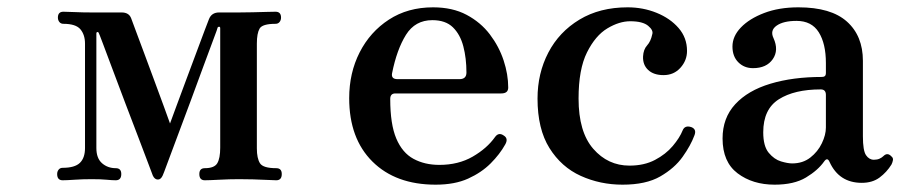

<svg xmlns="http://www.w3.org/2000/svg" viewBox="-20 -492 2462 524"><path d="M151 0Q136 0 136 -17Q136 -24 140 -29Q144 -34 151 -34Q184 -34 198 -47.5Q212 -61 212 -88V-373Q212 -397 199.5 -412Q187 -427 153 -427Q146 -427 142 -432Q138 -437 138 -444Q138 -460 153 -460Q164 -460 184.5 -459Q205 -458 230 -458H312Q332 -458 338 -442Q340 -437 349.5 -411Q359 -385 373 -348Q387 -311 401 -272.5Q415 -234 427 -202Q439 -170 444 -155Q450 -171 461.5 -202.5Q473 -234 487.5 -272.5Q502 -311 515.5 -347.5Q529 -384 538.5 -409Q548 -434 550 -439Q557 -458 578 -458H632Q649 -458 669.5 -458.5Q690 -459 707.5 -459.5Q725 -460 732 -460Q747 -460 747 -444Q747 -437 743 -432Q739 -427 732 -427Q696 -427 688.5 -414Q681 -401 681 -373V-87Q681 -60 689.5 -46.5Q698 -33 734 -33Q749 -33 749 -17Q749 0 734 0Q727 0 709 -1Q691 -2 670 -2.5Q649 -3 632 -3Q607 -3 578.5 -1.5Q550 0 539 0Q524 0 524 -17Q524 -33 539 -33Q565 -33 573 -46.5Q581 -60 581 -89V-415Q581 -419 578 -419Q575 -419 574 -417Q574 -415 563 -386Q552 -357 535.5 -312Q519 -267 500.5 -217Q482 -167 465 -122Q448 -77 437 -47Q426 -17 424 -13Q419 -2 411 -2Q402 -2 397 -13Q396 -15 385.5 -43.5Q375 -72 358 -116Q341 -160 322.5 -209Q304 -258 287.5 -302Q271 -346 260.5 -374Q250 -402 249 -403Q248 -405 245.5 -404.5Q243 -404 243 -401V-88Q243 -60 258.5 -46.5Q274 -33 296 -33Q311 -33 311 -17Q311 0 296 0Q286 0 271 -1.5Q256 -3 230 -3Q205 -3 183.5 -1.5Q162 0 151 0Z M1169 12Q1060 12 996.5 -51Q933 -114 933 -224Q933 -293 961.5 -349Q990 -405 1041.5 -438.5Q1093 -472 1162 -472Q1215 -472 1253.5 -451.5Q1292 -431 1317 -398Q1342 -365 1354.5 -327Q1367 -289 1367 -253Q1367 -237 1348 -237H1059Q1045 -237 1045 -222Q1045 -153 1061.5 -114Q1078 -75 1108.5 -58.5Q1139 -42 1179 -42Q1231 -42 1270 -64.5Q1309 -87 1331 -118Q1341 -132 1355 -122Q1368 -114 1359 -98Q1344 -71 1319 -46Q1294 -21 1257.5 -4.5Q1221 12 1169 12ZM1065 -276H1234Q1253 -276 1253 -294Q1253 -333 1244.5 -365.5Q1236 -398 1216 -417.5Q1196 -437 1160 -437Q1113 -437 1088 -397Q1063 -357 1050 -292Q1047 -276 1065 -276Z M1679 12Q1618 12 1565 -12Q1512 -36 1479.5 -88Q1447 -140 1447 -223Q1447 -292 1476.5 -348.5Q1506 -405 1561.5 -438.5Q1617 -472 1693 -472Q1735 -472 1772 -457Q1809 -442 1832 -415.5Q1855 -389 1855 -353Q1855 -327 1837 -307Q1819 -287 1791 -287Q1764 -287 1749 -301Q1734 -315 1735 -338Q1736 -357 1746 -368Q1756 -379 1760 -398Q1764 -409 1749 -421.5Q1734 -434 1700 -434Q1670 -434 1637.5 -414.5Q1605 -395 1582 -349Q1559 -303 1559 -223Q1559 -132 1599 -86Q1639 -40 1698 -40Q1738 -40 1767.5 -55.5Q1797 -71 1816 -93.5Q1835 -116 1843 -136Q1849 -151 1867 -145Q1882 -139 1875 -122Q1865 -95 1843 -64Q1821 -33 1782 -10.5Q1743 12 1679 12Z M2094 12Q2034 12 1993 -19Q1952 -50 1952 -114Q1952 -170 1986.5 -207.5Q2021 -245 2082.5 -263.5Q2144 -282 2223 -282Q2234 -282 2234 -292V-320Q2234 -373 2214.5 -404Q2195 -435 2154 -435Q2118 -435 2099.5 -422Q2081 -409 2091 -388Q2106 -355 2089 -330.5Q2072 -306 2035 -306Q2011 -306 1995 -322Q1979 -338 1979 -365Q1979 -393 2002 -417Q2025 -441 2065.5 -456.5Q2106 -472 2159 -472Q2248 -472 2291.5 -433Q2335 -394 2335 -326V-120Q2335 -81 2343.5 -68.5Q2352 -56 2365 -56Q2374 -56 2380.5 -59Q2387 -62 2391 -66Q2402 -77 2413 -65Q2418 -61 2417 -55Q2416 -49 2413 -43Q2400 -22 2380.5 -7.5Q2361 7 2332 7Q2270 7 2244 -50Q2238 -64 2229 -51Q2212 -27 2179.5 -7.5Q2147 12 2094 12ZM2142 -46Q2171 -46 2191.5 -62Q2212 -78 2223 -101Q2234 -124 2234 -144V-233Q2234 -248 2220 -248Q2148 -248 2105.5 -221Q2063 -194 2063 -131Q2063 -93 2078 -75Q2093 -57 2111.5 -51.5Q2130 -46 2142 -46Z"/></svg>

Font: Zen Old Mincho
Style: Bold
Weight: 700
Designer: Yoshimichi Ohira
Foundry: Positype
Version: Version 1.500